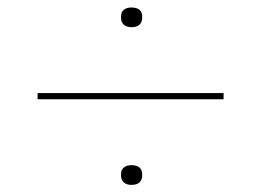

<svg xmlns="http://www.w3.org/2000/svg" viewBox="-20 -570 716 526"><path d="M83 -298V-315H592.5V-298ZM340 -63.5Q327 -63.5 319.2 -70.2Q311.5 -77 311.5 -90V-92Q311.5 -105 319.2 -111.2Q327 -117.5 340 -117.5Q354.5 -117.5 362 -111.2Q369.5 -105 369.5 -92V-90Q369.5 -77 362 -70.2Q354.5 -63.5 340 -63.5ZM340 -495.5Q327 -495.5 319.2 -502.2Q311.5 -509 311.5 -522V-524Q311.5 -537 319.2 -543.2Q327 -549.5 340 -549.5Q354.5 -549.5 362 -543.2Q369.5 -537 369.5 -524V-522Q369.5 -509 362 -502.2Q354.5 -495.5 340 -495.5Z"/></svg>

Font: Anek Latin Expanded Thin
Style: Regular
Weight: 250
Width: 7
Designer: Yesha Goshar
Foundry: Ek Type
Version: Version 1.003